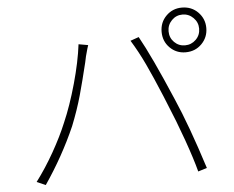

<svg xmlns="http://www.w3.org/2000/svg" viewBox="-54 -850 1107 907"><g transform="rotate(-5 500.0 -396.5)"><path d="M840 -607Q870 -607 891.5 -628Q913 -649 913 -680Q913 -710 891.5 -731.5Q870 -753 840 -753Q810 -753 789 -731.5Q768 -710 768 -680Q768 -649 789 -628Q810 -607 840 -607ZM840 -786Q886 -786 916.5 -755Q947 -724 947 -680Q947 -636 916.5 -605Q886 -574 840 -574Q796 -574 765.5 -604.5Q735 -635 735 -680Q735 -725 765.5 -755.5Q796 -786 840 -786ZM339 -656 384 -648Q381 -641 369 -596L363 -568Q342 -481 323.5 -414.5Q305 -348 275 -273Q215 -136 127 -7L85 -25Q131 -86 171.5 -157.5Q212 -229 238 -292Q272 -370 300.5 -472Q329 -574 339 -656ZM717 -377Q678 -471 648.5 -533.5Q619 -596 585 -651L625 -665Q679 -569 769 -358Q826 -228 892 -21L850 -8Q834 -69 801.5 -160.5Q769 -252 730 -345Z"/></g></svg>

Font: Merged Yaku Han JP ExtraLight
Style: Regular
Weight: 250
Designer: Ryoko NISHIZUKA 西塚涼子 (kana, bopomofo & ideographs); Paul D. Hunt (Latin, Greek & Cyrillic); Sandoll Communications 산돌커뮤니
Foundry: Adobe
Version: Version 2.004